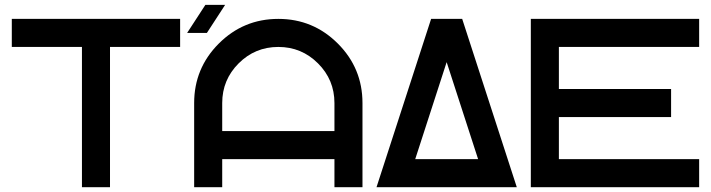

<svg xmlns="http://www.w3.org/2000/svg" viewBox="-20 -782 2970 802"><path d="M732.4 -703.1V-585.9H439.5V0H322.3V-585.9H29.3V-703.1Z M791 -351.6Q791 -497.1 894 -600.1Q997.1 -703.1 1142.6 -703.1Q1288.1 -703.1 1391.1 -600.1Q1494.1 -497.1 1494.1 -351.6V0H1377V-117.2H908.2V0H791ZM920.4 -761.7 844.2 -644.5H761.7L837.9 -761.7ZM1377 -234.4V-351.6Q1377 -448.7 1308.3 -517.3Q1239.7 -585.9 1142.6 -585.9Q1045.4 -585.9 976.8 -517.3Q908.2 -448.7 908.2 -351.6V-234.4Z M1977.1 -117.2 1845.7 -522.5 1714.4 -117.2ZM1552.7 0 1780.8 -703.1H1910.6L2138.7 0Z M2900.4 -703.1V-585.9H2314.5V-410.2H2783.2V-293H2314.5V-117.2H2900.4V0H2197.3V-703.1Z"/></svg>

Font: Gerhaus
Style: Regular
Weight: 400
Designer: GGBotNet
Foundry: GGBotNet
Version: 1.01